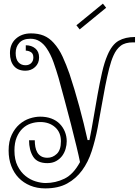

<svg xmlns="http://www.w3.org/2000/svg" viewBox="-20 -1025 769 1065"><path d="M576.2 -719.2Q601.1 -777.8 637.9 -798.8Q674.8 -819.8 729 -819.8V-790H717.8Q673.8 -790 649.4 -771Q625 -752 609.9 -717.8Q596.2 -688 585.2 -644Q574.2 -600.1 563.7 -547.1Q553.2 -494.1 543.2 -435.5Q533.2 -377 522 -317.9Q508.8 -249 489 -187.5Q469.2 -126 435.5 -80.1Q401.9 -34.2 352.5 -7.1Q303.2 20 231 20Q185.1 20 147.5 4.4Q109.9 -11.2 83.5 -38.6Q57.1 -65.9 42.5 -104.5Q27.8 -143.1 27.8 -189.9Q27.8 -241.2 44.9 -277.1Q62 -313 87.9 -335.4Q113.8 -357.9 144.3 -367.9Q174.8 -377.9 203.1 -377.9Q237.8 -377.9 265.4 -367.4Q293 -356.9 311.5 -337.9Q330.1 -318.8 340.1 -293.9Q350.1 -269 350.1 -241.2Q350.1 -221.2 344 -199.7Q337.9 -178.2 325 -160.6Q312 -143.1 291.5 -131.6Q271 -120.1 243.2 -120.1Q186 -120.1 163.6 -156.5Q141.1 -192.9 141.1 -247.1H172.9Q172.9 -228 176 -210.4Q179.2 -192.9 187 -179.4Q194.8 -166 208.5 -158Q222.2 -149.9 243.2 -149.9Q272 -149.9 294.9 -171.4Q317.9 -192.9 317.9 -241.2Q317.9 -291 285.4 -319.6Q252.9 -348.1 203.1 -348.1Q175.8 -348.1 150.4 -339.6Q125 -331.1 105 -312Q85 -293 72.5 -262.9Q60.1 -232.9 60.1 -189.9Q60.1 -139.2 77.6 -104.5Q95.2 -69.8 121.6 -48.8Q147.9 -27.8 178 -18.8Q208 -9.8 232.9 -9.8Q288.1 -9.8 337.6 -33.9Q387.2 -58.1 423.8 -126Q418 -155.8 404.5 -211.9Q391.1 -268.1 374 -334.5Q356.9 -400.9 338.4 -469.5Q319.8 -538.1 305.2 -591.8Q293 -633.8 277.1 -679Q261.2 -724.1 238.8 -756.8Q223.1 -780.8 200.7 -795.4Q178.2 -810.1 148.9 -810.1Q107.9 -810.1 87.4 -787.6Q66.9 -765.1 66.9 -731Q66.9 -696.8 82 -679.9Q97.2 -663.1 121.1 -663.1Q141.1 -663.1 153.1 -675Q165 -687 165 -706.1Q165 -728 151.1 -736.1Q137.2 -744.1 123 -744.1V-773.9Q154.8 -773.9 175.8 -756.3Q196.8 -738.8 196.8 -706.1Q196.8 -673.8 174.8 -653.3Q152.8 -632.8 121.1 -632.8Q79.1 -632.8 57.1 -658.9Q35.2 -685.1 35.2 -730Q35.2 -780.8 68.1 -810.3Q101.1 -839.8 151.9 -839.8Q191.9 -839.8 222.4 -827.4Q252.9 -814.9 277.8 -787.1Q307.1 -754.9 327.6 -710Q348.1 -665 365.2 -616.2Q394 -529.8 419.9 -434.3Q445.8 -338.9 465.8 -248H476.1Q487.8 -305.2 498.8 -371.1Q509.8 -437 521.5 -501.5Q533.2 -565.9 546.1 -623Q559.1 -680.2 576.2 -719.2ZM568.8 -981.9 421.9 -861.8 403.8 -884.8 550.8 -1004.9Z"/></svg>

Font: Sevillana
Style: Regular
Weight: 400
Designer: Olga Umpeleva
Foundry: Brownfox
Version: Version 1.001